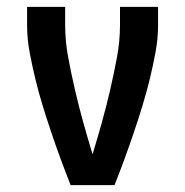

<svg xmlns="http://www.w3.org/2000/svg" viewBox="-20 -540 540 560"><path d="M186 0Q171 -38 157 -76Q143 -114 130 -152.5Q117 -191 105 -230Q93 -269 83.5 -308Q74 -347 66.5 -387Q59 -427 59 -468V-520H170V-468Q170 -420 179 -372Q188 -324 199 -276.5Q210 -229 223 -182.5Q236 -136 250 -90Q264 -136 277 -182.5Q290 -229 301 -276.5Q312 -324 321 -372Q330 -420 330 -468V-520H441V-468Q441 -427 433.5 -387Q426 -347 416.5 -308Q407 -269 395 -230Q383 -191 370 -152.5Q357 -114 343 -76Q329 -38 314 0Z"/></svg>

Font: Iosevka SS08 Regular
Style: Bold
Weight: 700
Monospace: yes
Designer: Belleve Invis
Foundry: Belleve Invis
Version: Version 16.3.4; ttfautohint (v1.8.4)